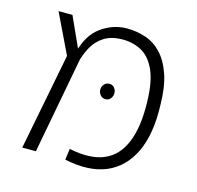

<svg xmlns="http://www.w3.org/2000/svg" viewBox="-88 -645 767 748"><g transform="rotate(15 296.0 -271.5)"><path d="M235 2 241 -43Q326 -25 381 -48Q436 -71 462 -134.5Q488 -198 485 -299Q483 -380 462 -425.5Q441 -471 407 -489.5Q373 -508 331 -508Q285 -508 255.5 -489Q226 -470 209.5 -439Q193 -408 185 -374L166 -410Q184 -485 232 -519.5Q280 -554 336 -554Q375 -554 411 -542Q447 -530 475 -500.5Q503 -471 520 -422Q537 -373 538 -299Q542 -182 506.5 -108Q471 -34 402.5 -5.5Q334 23 235 2ZM61 0 137 -390 60 -550H116L189 -389L116 0ZM325 -328Q338 -328 345.5 -318.5Q353 -309 353 -298Q353 -285 345.5 -275.5Q338 -266 325 -266Q312 -266 304 -275.5Q296 -285 296 -298Q296 -309 304 -318.5Q312 -328 325 -328Z"/></g></svg>

Font: Assistant ExtraLight Light
Style: Regular
Weight: 300
Version: Version 3.000